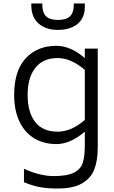

<svg xmlns="http://www.w3.org/2000/svg" viewBox="-20 -827 654 1098"><path d="M61 0ZM539 -549V15Q539 89 520 140Q501 191 450.5 221Q400 251 309 251Q250 251 207.5 243Q165 235 117 215V138Q160 158 204 169Q248 180 287 180Q365 180 403.5 160Q442 140 453.5 103.5Q465 67 465 5V-74Q382 -3 303 -3Q231 -3 176.5 -35.5Q122 -68 91.5 -131.5Q61 -195 61 -285Q61 -422 127 -493.5Q193 -565 303 -565Q383 -565 465 -495V-549ZM465 -141V-427Q387 -495 309 -495Q226 -495 182 -439Q138 -383 138 -285Q138 -184 181.5 -129Q225 -74 309 -74Q388 -74 465 -141ZM159 -798V-807H222V-799Q222 -755 243.5 -734Q265 -713 312 -713Q359 -713 380.5 -734Q402 -755 402 -799V-807H465V-798Q468 -729 426 -692.5Q384 -656 312 -656Q242 -656 200.5 -692.5Q159 -729 159 -798Z"/></svg>

Font: Biryani Light
Style: Regular
Weight: 300
Designer: Dan Reynolds and Mathieu Réguer
Foundry: Dan Reynolds and Mathieu Réguer
Version: Version 1.004; ttfautohint (v1.1) -l 5 -r 5 -G 72 -x 0 -D la